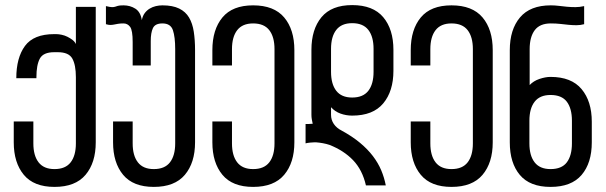

<svg xmlns="http://www.w3.org/2000/svg" viewBox="-20 -728 2378 754"><path d="M356 -701H278V-555C275.3 -561 271 -566.3 265 -571C259 -575.7 252.3 -579.8 245 -583.5C237.7 -587.2 230 -589.8 222 -591.5C214 -593.2 206.7 -594 200 -594H193C139 -594 100.7 -578.5 78 -547.5C55.3 -516.5 44 -474.3 44 -421H123V-425C123 -457 127.5 -481.3 136.5 -498C145.5 -514.7 164.3 -523 193 -523H207C235.7 -523 254.7 -514.7 264 -498C273.3 -481.3 278 -457 278 -425V-165C278 -133 271.2 -108.2 257.5 -90.5C243.8 -72.8 222.7 -64 194 -64C166 -64 145.2 -72.8 131.5 -90.5C117.8 -108.2 111 -133 111 -165V-251H34V-169C34 -115.7 47.2 -73.2 73.5 -41.5C99.8 -9.8 140 6 194 6C248.7 6 289.3 -9.8 316 -41.5C342.7 -73.2 356 -115.7 356 -169Z M618 -707C609.3 -707 600.7 -706 592 -704C583.3 -702 575.2 -698.7 567.5 -694C559.8 -689.3 553.3 -683.3 548 -676C542.7 -668.7 539 -659.7 537 -649C533.7 -670.3 525.2 -685.3 511.5 -694C497.8 -702.7 482.3 -707 465 -707C454.3 -707 447 -706.3 443 -705C439 -703.7 435.3 -702.5 432 -701.5C428.7 -700.5 424.7 -700 420 -700C415.3 -700 407.3 -701.3 396 -704V-633C402.7 -631 408.3 -630 413 -630C417.7 -630 422.5 -630.5 427.5 -631.5C432.5 -632.5 437.8 -633.5 443.5 -634.5C449.2 -635.5 456.3 -636 465 -636C475.7 -636 484.3 -631.5 491 -622.5C497.7 -613.5 501 -593.7 501 -563V-471H572V-567C572 -588.3 574.8 -605.2 580.5 -617.5C586.2 -629.8 598.7 -636 618 -636C639.3 -636 653 -627.2 659 -609.5C665 -591.8 668 -567 668 -535V-165C668 -133 661.2 -108.2 647.5 -90.5C633.8 -72.8 612.7 -64 584 -64C556 -64 535.2 -72.8 521.5 -90.5C507.8 -108.2 501 -133 501 -165V-251H424V-169C424 -115.7 437.2 -73.2 463.5 -41.5C489.8 -9.8 530 6 584 6C638.7 6 679.3 -9.8 706 -41.5C732.7 -73.2 746 -115.7 746 -169V-531C746 -557.7 744.3 -581.8 741 -603.5C737.7 -625.2 731.5 -643.7 722.5 -659C713.5 -674.3 700.5 -686.2 683.5 -694.5C666.5 -702.8 644.7 -707 618 -707Z M974 -707C920 -707 879.8 -691.2 853.5 -659.5C827.2 -627.8 814 -585 814 -531V-471H891V-535C891 -567 897.8 -591.8 911.5 -609.5C925.2 -627.2 946 -636 974 -636C1002.7 -636 1023.8 -627.2 1037.5 -609.5C1051.2 -591.8 1058 -567 1058 -535V-165C1058 -133 1051.2 -108.2 1037.5 -90.5C1023.8 -72.8 1002.7 -64 974 -64C946 -64 925.2 -72.8 911.5 -90.5C897.8 -108.2 891 -133 891 -165V-251H814V-169C814 -115.7 827.2 -73.2 853.5 -41.5C879.8 -9.8 920 6 974 6C1028.7 6 1069.3 -9.8 1096 -41.5C1122.7 -73.2 1136 -115.7 1136 -169V-531C1136 -585 1122.7 -627.8 1096 -659.5C1069.3 -691.2 1028.7 -707 974 -707Z M1447 -536V-446C1447 -414 1440.2 -389.2 1426.5 -371.5C1412.8 -353.8 1391.7 -345 1363 -345C1335 -345 1314.2 -353.8 1300.5 -371.5C1286.8 -389.2 1280 -414 1280 -446V-536C1280 -568 1286.8 -592.8 1300.5 -610.5C1314.2 -628.2 1335 -637 1363 -637C1391.7 -637 1412.8 -628.2 1426.5 -610.5C1440.2 -592.8 1447 -568 1447 -536ZM1363 -708C1309 -708 1268.8 -692.2 1242.5 -660.5C1216.2 -628.8 1203 -586 1203 -532V-277C1203 -271 1203.5 -265.2 1204.5 -259.5C1205.5 -253.8 1206.7 -248 1208 -242C1204.7 -242 1201.7 -241.8 1199 -241.5C1196.3 -241.2 1193.3 -241 1190 -241H1180V-165C1184.7 -166.3 1190.7 -167.3 1198 -168C1202.7 -168.7 1207.7 -169 1213 -169H1222C1230.7 -168.3 1239.5 -167.2 1248.5 -165.5C1257.5 -163.8 1266 -161.7 1274 -159C1311.3 -144.3 1342.2 -124.3 1366.5 -99C1390.8 -73.7 1407.7 -40.7 1417 0H1495C1491 -20.7 1485 -40.5 1477 -59.5C1469 -78.5 1458.2 -97 1444.5 -115C1430.8 -133 1414 -150.3 1394 -167C1374 -183.7 1350 -199.7 1322 -215C1308.7 -221.7 1298.3 -230.3 1291 -241C1283.7 -251.7 1280 -263.7 1280 -277V-307C1290 -295.7 1302.3 -287.3 1317 -282C1331.7 -276.7 1347 -274 1363 -274C1417.7 -274 1458.3 -290 1485 -322C1511.7 -354 1525 -396.7 1525 -450V-532C1525 -586 1511.7 -628.8 1485 -660.5C1458.3 -692.2 1417.7 -708 1363 -708Z M1753 -707C1699 -707 1658.8 -691.2 1632.5 -659.5C1606.2 -627.8 1593 -585 1593 -531V-471H1670V-535C1670 -567 1676.8 -591.8 1690.5 -609.5C1704.2 -627.2 1725 -636 1753 -636C1781.7 -636 1802.8 -627.2 1816.5 -609.5C1830.2 -591.8 1837 -567 1837 -535V-165C1837 -133 1830.2 -108.2 1816.5 -90.5C1802.8 -72.8 1781.7 -64 1753 -64C1725 -64 1704.2 -72.8 1690.5 -90.5C1676.8 -108.2 1670 -133 1670 -165V-251H1593V-169C1593 -115.7 1606.2 -73.2 1632.5 -41.5C1658.8 -9.8 1699 6 1753 6C1807.7 6 1848.3 -9.8 1875 -41.5C1901.7 -73.2 1915 -115.7 1915 -169V-531C1915 -585 1901.7 -627.8 1875 -659.5C1848.3 -691.2 1807.7 -707 1753 -707Z M2226 -254V-165C2226 -133 2219.3 -108.2 2206 -90.5C2192.7 -72.8 2171.3 -64 2142 -64C2114 -64 2093.2 -72.8 2079.5 -90.5C2065.8 -108.2 2059 -133 2059 -165V-254C2059 -286 2065.8 -310.8 2079.5 -328.5C2093.2 -346.2 2114 -355 2142 -355C2171.3 -355 2192.7 -346.2 2206 -328.5C2219.3 -310.8 2226 -286 2226 -254ZM2142 -426C2128.7 -426 2114.2 -423.3 2098.5 -418C2082.8 -412.7 2070 -404.7 2060 -394V-535C2060 -567 2066.7 -591.8 2080 -609.5C2093.3 -627.2 2114.3 -636 2143 -636C2157 -636 2169.7 -635.3 2181 -634C2192.3 -632.7 2203.2 -631.5 2213.5 -630.5C2223.8 -629.5 2234 -629 2244 -629C2254 -629 2264 -630.3 2274 -633V-704C2262 -701.3 2250.7 -700 2240 -700C2228.7 -700 2217.5 -700.5 2206.5 -701.5C2195.5 -702.5 2184.8 -703.7 2174.5 -705C2164.2 -706.3 2153.7 -707 2143 -707C2089 -707 2048.7 -691.2 2022 -659.5C1995.3 -627.8 1982 -585 1982 -531V-169C1982 -115 1995.2 -72.3 2021.5 -41C2047.8 -9.7 2088 6 2142 6C2196.7 6 2237.3 -9.7 2264 -41C2290.7 -72.3 2304 -115 2304 -169V-250C2304 -303.3 2290.7 -346 2264 -378C2237.3 -410 2196.7 -426 2142 -426Z"/></svg>

Font: Bebas Neue Regular two
Style: Regular2
Weight: 400
Designer: Ryoichi Tsunekawa & LGV (GE)
Foundry: Free Software Foundation, Inc.
Version: Version 1.003 August 13, 2016